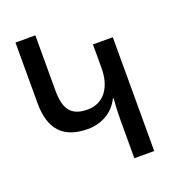

<svg xmlns="http://www.w3.org/2000/svg" viewBox="-130 -816 833 918"><g transform="rotate(-20 286.0 -357.0)"><path d="M498 0V-579H397V-458C397 -363 351 -295 268 -295C180 -295 153 -342 153 -435V-714H52V-405C52 -271 114 -207 237 -207C303 -207 366 -238 398 -303H402C399 -271 397 -234 397 -198V0Z"/></g></svg>

Font: Noto Sans Armenian Condensed Medium
Style: Regular
Weight: 500
Width: 3
Designer: Monotype Design Team
Foundry: Monotype Imaging Inc.
Version: Version 2.008